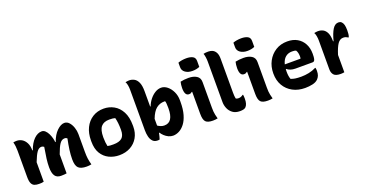

<svg xmlns="http://www.w3.org/2000/svg" viewBox="-36 -1476 4192 2199"><g transform="rotate(-20 2060.0 -377.0)"><path d="M225 0Q212 4 199.5 5Q187 6 167 6Q136 6 113 -2.5Q90 -11 77.5 -37Q65 -63 65 -116V-436Q65 -465 62 -490Q59 -515 52 -542Q63 -544 73.5 -545Q84 -546 94 -546Q128 -546 157.5 -528Q187 -510 206 -473.5Q225 -437 225 -381H231Q259 -461 304 -505.5Q349 -550 399 -550Q423 -550 442 -532Q461 -514 474.5 -486.5Q488 -459 495.5 -430.5Q503 -402 504 -381H510Q538 -461 585.5 -506.5Q633 -552 676 -552Q709 -552 733.5 -524.5Q758 -497 771.5 -456.5Q785 -416 785 -378V-159Q785 -111 789.5 -77.5Q794 -44 806 0Q791 3 777.5 4.5Q764 6 748 6Q678 6 648.5 -23Q619 -52 619 -129Q619 -182 627 -242Q635 -302 650 -373Q645 -378 637.5 -381.5Q630 -385 618 -385Q583 -385 558 -348.5Q533 -312 504 -231V0Q491 2 475 3.5Q459 5 436 5Q385 5 362 -29Q339 -63 339 -134Q339 -183 346 -237Q353 -291 367 -373Q352 -385 336 -385Q304 -385 279.5 -350Q255 -315 225 -237Z M1154 -552Q1221 -552 1278 -520.5Q1335 -489 1370 -423.5Q1405 -358 1405 -256V-242Q1405 -167 1372 -109.5Q1339 -52 1280.5 -20Q1222 12 1145 12Q1078 12 1021 -15.5Q964 -43 929.5 -99.5Q895 -156 895 -244V-258Q895 -346 927.5 -412Q960 -478 1018.5 -515Q1077 -552 1154 -552ZM1173 -412Q1106 -412 1073 -373.5Q1040 -335 1040 -246V-239Q1040 -208 1043 -182Q1046 -156 1051 -134Q1066 -130 1082 -129Q1098 -128 1122 -128Q1193 -128 1226.5 -157Q1260 -186 1260 -254V-261Q1260 -344 1244 -404Q1221 -412 1173 -412Z M1638 0Q1632 2 1625.5 2.5Q1619 3 1613 3Q1576 3 1554.5 -19.5Q1533 -42 1524 -78.5Q1515 -115 1515 -155V-651Q1515 -676 1510.5 -704Q1506 -732 1495 -750Q1506 -752 1517.5 -754Q1529 -756 1540 -756Q1573 -756 1601.5 -740.5Q1630 -725 1647.5 -686.5Q1665 -648 1665 -579V-392H1671Q1687 -435 1716 -471.5Q1745 -508 1781 -530Q1817 -552 1855 -552Q1894 -552 1929.5 -523.5Q1965 -495 1987.5 -447.5Q2010 -400 2010 -344V-322Q2010 -233 1991.5 -169.5Q1973 -106 1942 -66Q1911 -26 1874 -7Q1837 12 1800 12Q1771 12 1744 -1Q1717 -14 1696 -34Q1675 -54 1663 -74H1657Q1649 -33 1638 0ZM1836 -391Q1781 -391 1738.5 -357.5Q1696 -324 1665 -242V-160Q1682 -148 1702.5 -140Q1723 -132 1745 -132Q1801 -132 1828 -175Q1855 -218 1855 -299V-310Q1855 -370 1847 -390Q1844 -391 1841 -391Q1838 -391 1836 -391Z M2175 -116V-386H2169Q2162 -379 2154 -375.5Q2146 -372 2132 -372Q2081 -372 2081 -464Q2081 -484 2083.5 -504Q2086 -524 2090 -540Q2114 -545 2137.5 -547.5Q2161 -550 2189 -550Q2248 -550 2286.5 -526Q2325 -502 2325 -450V-139Q2325 -112 2326.5 -91.5Q2328 -71 2332.5 -50Q2337 -29 2345 0Q2330 3 2316.5 4.5Q2303 6 2287 6Q2223 6 2199 -20Q2175 -46 2175 -116ZM2141 -753Q2160 -761 2187.5 -765.5Q2215 -770 2241 -770Q2288 -770 2318.5 -754.5Q2349 -739 2349 -698V-626Q2310 -609 2261 -609Q2209 -609 2175 -633Q2141 -657 2141 -697Z M2461 -651Q2461 -676 2457 -704Q2453 -732 2446 -750Q2470 -756 2506 -756Q2534 -756 2557.5 -744.5Q2581 -733 2596 -705.5Q2611 -678 2611 -629V-215Q2611 -173 2617 -144Q2622 -140 2629 -137.5Q2636 -135 2647 -135Q2666 -135 2679 -140Q2692 -145 2705 -155H2711Q2715 -138 2715 -107Q2715 -71 2707.5 -47Q2700 -23 2686 -9Q2675 2 2656.5 6Q2638 10 2615 10Q2560 10 2526 -16Q2492 -42 2476.5 -80Q2461 -118 2461 -155Z M2845 -116V-386H2839Q2832 -379 2824 -375.5Q2816 -372 2802 -372Q2751 -372 2751 -464Q2751 -484 2753.5 -504Q2756 -524 2760 -540Q2784 -545 2807.5 -547.5Q2831 -550 2859 -550Q2918 -550 2956.5 -526Q2995 -502 2995 -450V-139Q2995 -112 2996.5 -91.5Q2998 -71 3002.5 -50Q3007 -29 3015 0Q3000 3 2986.5 4.5Q2973 6 2957 6Q2893 6 2869 -20Q2845 -46 2845 -116ZM2811 -753Q2830 -761 2857.5 -765.5Q2885 -770 2911 -770Q2958 -770 2988.5 -754.5Q3019 -739 3019 -698V-626Q2980 -609 2931 -609Q2879 -609 2845 -633Q2811 -657 2811 -697Z M3394 -556Q3465 -556 3515.5 -526.5Q3566 -497 3593.5 -445Q3621 -393 3621 -325V-320Q3621 -279 3616 -260Q3611 -241 3603 -236Q3595 -231 3586 -231H3378Q3345 -231 3318.5 -240Q3292 -249 3276 -264L3271 -262Q3270 -249 3270 -234V-231Q3270 -203 3273.5 -180.5Q3277 -158 3284 -140Q3307 -130 3336.5 -125.5Q3366 -121 3409 -121Q3456 -121 3502.5 -130.5Q3549 -140 3590 -161H3596Q3598 -151 3599 -141.5Q3600 -132 3600 -123Q3600 -89 3591 -66.5Q3582 -44 3565 -27Q3541 -3 3498 6.5Q3455 16 3408 16Q3323 16 3258 -19Q3193 -54 3156.5 -116.5Q3120 -179 3120 -263V-266Q3120 -348 3155 -413.5Q3190 -479 3251.5 -517.5Q3313 -556 3394 -556ZM3406 -429Q3359 -429 3326 -401.5Q3293 -374 3279 -318H3471Q3473 -324 3473.5 -331.5Q3474 -339 3474 -344Q3474 -364 3470 -384.5Q3466 -405 3455 -422Q3444 -426 3434.5 -427.5Q3425 -429 3406 -429Z M3889 0Q3865 4 3845 4Q3784 4 3761.5 -22Q3739 -48 3739 -89V-441Q3739 -466 3734.5 -494Q3730 -522 3719 -540Q3730 -542 3741.5 -544Q3753 -546 3764 -546Q3800 -546 3828 -530.5Q3856 -515 3872.5 -478.5Q3889 -442 3889 -377H3895Q3918 -466 3947.5 -513Q3977 -560 4019 -560Q4031 -560 4040 -557Q4049 -554 4058 -545Q4071 -532 4078 -508Q4085 -484 4085 -440Q4085 -418 4083 -397.5Q4081 -377 4074 -359H4068Q4054 -368 4041.5 -372.5Q4029 -377 4011 -377Q3971 -377 3943.5 -337.5Q3916 -298 3889 -211Z"/></g></svg>

Font: Recursive Sn Csl St XBd
Style: Regular
Weight: 800
Version: Version 1.085;hotconv 1.1.0;makeotfexe 2.6.0; ttfautohint (v